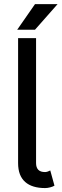

<svg xmlns="http://www.w3.org/2000/svg" viewBox="-20 -909 301 938"><path d="M225.6 -76.2Q221.2 -73.7 213.6 -71Q206.1 -68.4 200.2 -68.4Q189.5 -68.4 181.2 -71Q172.9 -73.7 167.2 -79.3Q161.6 -85 158.9 -93.3Q156.2 -101.6 156.2 -112.3V-214.8V-282.2V-722.7H68.4V-282.2V-214.8V-112.3Q68.4 -81.1 77.1 -58.1Q85.9 -35.2 103 -20Q120.1 -4.9 144.5 2.4Q168.9 9.8 200.2 9.8Q211.9 9.8 225.1 6.3Q238.3 2.9 246.1 -2ZM150.9 -763.7 261.2 -888.7H150.9L64 -763.7Z"/></svg>

Font: Giphurs SC
Style: Regular
Weight: 400
Version: Version 0.920